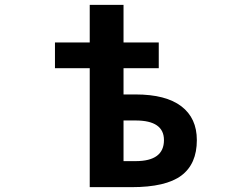

<svg xmlns="http://www.w3.org/2000/svg" viewBox="-20 -771 1040 793"><path d="M490.2 -380.9H540Q665 -380.9 729 -332Q793 -283.2 793 -192.4Q793 -93.8 729 -45.9Q665 2 523.4 2H350.6V-489.3H207V-595.7H350.6V-751H490.2V-595.7H635.7V-489.3H490.2ZM490.2 -105.5H540Q657.2 -105.5 657.2 -192.4Q657.2 -273.4 540 -273.4H490.2Z"/></svg>

Font: GenEi Gothic M Regular
Style: Bold
Weight: 700
Designer: o_tamon (Modified); [Source Han Sans]
Ryoko NISHIZUKA  (kana & ideographs); Paul D. Hunt (Latin, Greek & Cyrillic); Wenl
Version: Version 1.1a;Original Version 1.004